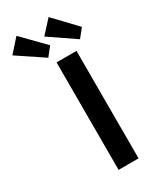

<svg xmlns="http://www.w3.org/2000/svg" viewBox="-335 -1014 892 1083"><g transform="rotate(-30 111.0 -472.0)"><path d="M96 0H226V-700H161H96ZM-100 -859 69 -746 113 -802 -25 -943ZM109 -861 276 -747 320 -802 185 -944Z"/></g></svg>

Font: Easer Grotesk Medium
Style: Regular
Weight: 500
Designer: Boardeaser, Bonnie Shaver-Troup, Thomas Jockin
Foundry: Lexend
Version: Version 1.001;Glyphs 3.1.2 (3151)